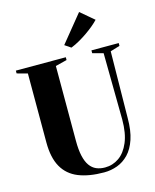

<svg xmlns="http://www.w3.org/2000/svg" viewBox="-142 -1087 963 1190"><g transform="rotate(-15 339.0 -492.0)"><path d="M376.5 8Q279 8 212.2 -19Q145.5 -46 111.5 -106Q77.5 -166 77.5 -264V-706.5L10 -725V-743H330.5V-725L257 -706.5V-226.5Q257 -168.5 266 -128.8Q275 -89 292.2 -65Q309.5 -41 334 -30.5Q358.5 -20 389.5 -20Q439 -20 479.5 -48.2Q520 -76.5 544.2 -134.2Q568.5 -192 568.5 -280L563.5 -706.5L495 -725V-743H670V-725L609 -706.5L603.5 -280.5Q603.5 -199.5 584.8 -144Q566 -88.5 534 -55.2Q502 -22 461.2 -7Q420.5 8 376.5 8ZM379 -792 340.5 -818 482.5 -992.5 569 -919.5Q554 -903.5 533 -886Q512 -868.5 487.2 -851.2Q462.5 -834 435.5 -818.5Q408.5 -803 381 -792Z"/></g></svg>

Font: Merriweather 144pt ExtraBold
Style: Regular
Weight: 800
Version: Version 2.100